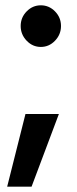

<svg xmlns="http://www.w3.org/2000/svg" viewBox="-20 -535 290 724"><path d="M134 -358Q103 -358 80.5 -381.5Q58 -405 58 -437Q58 -469 80.5 -492Q103 -515 134 -515Q165 -515 187.5 -492Q210 -469 210 -437Q210 -405 187.5 -381.5Q165 -358 134 -358ZM7 169 76 -105H202L99 169Z"/></svg>

Font: Red Hat Text SemiBold
Style: Regular
Weight: 600
Designer: Pentagram, MCKL
Foundry: MCKL
Version: Version 1.030